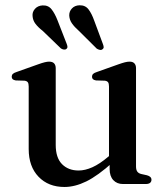

<svg xmlns="http://www.w3.org/2000/svg" viewBox="-20 -715 646 746"><path d="M406 -58V-90.5L403.5 -93.5V-379Q403.5 -390.5 399.8 -395.5Q396 -400.5 387 -401.5L353 -402.5Q344.5 -404 341 -407.5Q337.5 -411 337.5 -417Q337.5 -423.5 341.8 -427.8Q346 -432 357 -435.5L440 -465Q455.5 -470.5 465.5 -473Q475.5 -475.5 483.5 -475.5Q496 -475.5 502.2 -468.8Q508.5 -462 508.5 -450V-68.5Q508.5 -55 513.5 -48.2Q518.5 -41.5 528.5 -39L551 -34Q560 -31.5 564.2 -27.2Q568.5 -23 568.5 -16.5Q568.5 -9 563 -4.5Q557.5 0 546 0H457.5Q434.5 0 420.2 -15.2Q406 -30.5 406 -58ZM91.5 -136V-379Q91.5 -390.5 87.8 -395.5Q84 -400.5 75 -401.5L41 -402.5Q32.5 -404 29 -407.5Q25.5 -411 25.5 -417Q25.5 -423.5 29.8 -427.8Q34 -432 45 -435.5L128 -465Q144.5 -471 154.2 -473.2Q164 -475.5 170.5 -475.5Q184 -475.5 190.2 -468.8Q196.5 -462 196.5 -450V-152Q196.5 -102 221 -77.2Q245.5 -52.5 285.5 -52.5Q310.5 -52.5 339 -65.2Q367.5 -78 400.5 -106L422 -124L441 -104.5L419.5 -85.5Q360 -32 315.5 -10.2Q271 11.5 230.5 11.5Q168 11.5 129.8 -28.2Q91.5 -68 91.5 -136ZM203.5 -636 239 -545Q241.5 -539 242 -533.8Q242.5 -528.5 238 -525Q234 -521.5 227.8 -522.5Q221.5 -523.5 216.5 -527L146 -595Q128 -609 117.8 -622.5Q107.5 -636 106.5 -653Q105 -668.5 116 -680.8Q127 -693 145.5 -694Q167.5 -695 180.2 -679Q193 -663 203.5 -636ZM346 -635 380 -543.5Q382.5 -537 382.8 -532Q383 -527 378 -523.5Q374 -520 367.8 -521.2Q361.5 -522.5 356 -526L286 -595.5Q269.5 -610 259.8 -623.8Q250 -637.5 249 -654.5Q248.5 -670.5 259.5 -682.2Q270.5 -694 289 -694.5Q311.5 -695 324 -678.5Q336.5 -662 346 -635Z"/></svg>

Font: Fraunces Wonky
Style: Regular
Weight: 400
Version: Version 1.000;[b76b70a41]